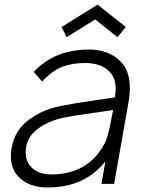

<svg xmlns="http://www.w3.org/2000/svg" viewBox="-20 -791 612 826"><path d="M389.5 -707.5 266.5 -631 245 -675 400 -771 521 -675 485.5 -631ZM416.5 0 433.5 -97Q345 15.5 184.5 15.5Q104 15.5 60 -30Q16.5 -75.5 30 -153Q34.5 -180 44.2 -202Q54 -224 69.2 -242.8Q84.5 -261.5 106 -277.2Q127.5 -293 156 -307.5Q195.5 -326 245.5 -336Q270.5 -341 306.2 -346.8Q342 -352.5 389.5 -359.5L474 -372Q487.5 -446.5 451 -483Q414 -520 346 -520Q291.5 -520 248 -503.5Q205 -487.5 161.5 -440.5L125 -481.5Q175 -533.5 234.2 -555.8Q293.5 -578 364.5 -578Q405 -578 440.2 -564.5Q475.5 -551 498 -527Q554.5 -472 532.5 -349L471 0ZM466.5 -317.5Q287.5 -292.5 253 -284.5Q189.5 -271 145 -238.5Q100.5 -206 92.5 -159.5Q83.5 -104.5 114 -72.5Q144.5 -40.5 202 -40.5Q268.5 -40.5 322.8 -66.5Q377 -92.5 411.5 -143.5Q434.5 -174.5 443.5 -209.5Q448.5 -227 454 -253.8Q459.5 -280.5 466.5 -317.5Z"/></svg>

Font: Russisch Sans Light
Style: Italic
Weight: 300
Italic angle: -10°
Designer: Michael Sharanda (font) & Cristiano Sobral (main changes)
Foundry: Michael Sharanda
Version: Version 2.00;September 8, 2020;FontCreator 13.0.0.2681 64-bi